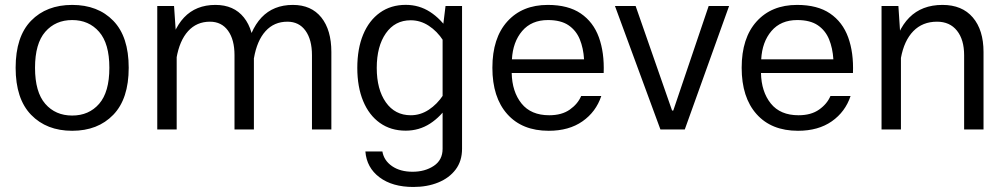

<svg xmlns="http://www.w3.org/2000/svg" viewBox="-20 -530 4121 786"><path d="M275.5 -447.9Q343.8 -447.9 385.7 -399.8Q427.7 -351.7 427.7 -252.6Q427.7 -153.2 385.9 -105.1Q344.1 -57 275.5 -57Q206.9 -57 165.2 -105.1Q123.4 -153.2 123.4 -252.6Q123.4 -351.7 165.3 -399.8Q207.2 -447.9 275.5 -447.9ZM275.5 -509.9Q170.3 -509.9 107.1 -445Q44 -380.1 44 -252.6Q44 -125.3 107.3 -60Q170.6 5.4 275.5 5.4Q380.5 5.4 443.7 -60Q506.9 -125.3 506.9 -252.6Q506.9 -380.1 443.8 -445Q380.8 -509.9 275.5 -509.9Z M623.8 -505.4V0H703.3V-348.3L692.5 -505.4ZM1019.4 -317.1Q1019.4 -407.2 978.3 -458.6Q937.2 -509.9 861.9 -509.9Q782.2 -509.9 733.4 -458.3Q684.6 -406.6 666.8 -304.5L702.5 -291.9Q714.9 -363.8 750 -402.5Q785.1 -441.2 839.4 -441.2Q887 -441.2 913.5 -404.4Q940 -367.7 940 -304.1V0H1019.4ZM1336.5 -317.1Q1336.5 -407.2 1295.4 -458.6Q1254.2 -509.9 1178.9 -509.9Q1099.3 -509.9 1050.5 -458.3Q1001.7 -406.6 983.9 -304.5L1019.6 -291.9Q1032 -363.8 1067.1 -402.5Q1102.1 -441.2 1156.5 -441.2Q1204.1 -441.2 1230.6 -404.4Q1257.1 -367.7 1257.1 -304.1V0H1336.5Z M1672.1 235.4Q1729 235.4 1774.1 217Q1819.1 198.7 1845.3 164Q1871.5 129.2 1871.5 79.2V-505.4H1803.9L1791.9 -407.8V79.2Q1791.9 125.1 1755.8 149.1Q1719.7 173.1 1668.9 173.1Q1618.4 173.1 1585 150.2Q1551.7 127.2 1545.4 90.1H1475.8Q1480.9 156.2 1533.5 195.8Q1586.1 235.4 1672.1 235.4ZM1442.7 -252.1Q1442.7 -174.1 1466.7 -116.2Q1490.7 -58.4 1535.2 -26.8Q1579.7 4.9 1640.7 4.9Q1695.6 4.9 1740.4 -23.9Q1785.2 -52.8 1819.5 -105.3L1794.3 -140.7Q1769.6 -103.3 1735.4 -80.8Q1701.2 -58.2 1661.6 -58.2Q1597 -58.2 1559.6 -111.1Q1522.3 -164.1 1522.3 -251.9Q1522.3 -340.3 1559.6 -393.7Q1596.9 -447 1661.4 -447Q1700.9 -447 1735.2 -424.6Q1769.5 -402.3 1794.3 -364.2L1819.5 -400.1Q1785.2 -452.5 1740.5 -481.3Q1695.9 -510.1 1641.1 -510.1Q1580.1 -510.1 1535.4 -478.2Q1490.7 -446.3 1466.7 -388.5Q1442.7 -330.7 1442.7 -252.1Z M2074.8 -231.2H2451.3Q2454.4 -314.5 2431.7 -377.2Q2408.9 -439.9 2357.4 -474.9Q2306 -509.9 2222.5 -509.9Q2118.1 -509.9 2056.9 -442.2Q1995.7 -374.5 1995.7 -252.6Q1995.7 -131.1 2056.6 -62.9Q2117.4 5.4 2226.3 5.4Q2309.2 5.4 2364.5 -33.3Q2419.9 -72 2441.5 -136.9H2359.1Q2345.5 -104.5 2312.7 -81.4Q2279.9 -58.2 2228.5 -58.2Q2153.7 -58.2 2115 -106.3Q2076.3 -154.5 2074.8 -231.2ZM2075.7 -287.1Q2079.5 -358.2 2117.6 -403Q2155.8 -447.9 2223.2 -447.9Q2275.8 -447.9 2307.1 -426.8Q2338.4 -405.6 2353.4 -369.3Q2368.3 -332.9 2371 -287.1Z M2736.2 -77.5H2731.3L2582.1 -505.4H2497.5L2683.6 0H2783.3L2964.7 -505.4H2881.1Z M3095.3 -231.2H3471.8Q3475 -314.5 3452.2 -377.2Q3429.4 -439.9 3377.9 -474.9Q3326.5 -509.9 3243 -509.9Q3138.6 -509.9 3077.4 -442.2Q3016.2 -374.5 3016.2 -252.6Q3016.2 -131.1 3077.1 -62.9Q3137.9 5.4 3246.8 5.4Q3329.7 5.4 3385.1 -33.3Q3440.4 -72 3462 -136.9H3379.6Q3366 -104.5 3333.2 -81.4Q3300.5 -58.2 3249 -58.2Q3174.2 -58.2 3135.5 -106.3Q3096.8 -154.5 3095.3 -231.2ZM3096.2 -287.1Q3100 -358.2 3138.1 -403Q3176.3 -447.9 3243.7 -447.9Q3296.3 -447.9 3327.6 -426.8Q3358.9 -405.6 3373.9 -369.3Q3388.8 -332.9 3391.6 -287.1Z M3668.2 0V-348.3L3657.8 -505.4H3588.8V0ZM4006.3 -317.1Q4006.3 -407.2 3962.4 -458.6Q3918.6 -509.9 3838.2 -509.9Q3754.1 -509.9 3702.6 -458.3Q3651.1 -406.6 3632.3 -304.5L3668 -291.9Q3681.1 -363.8 3718.9 -402.5Q3756.7 -441.2 3815.8 -441.2Q3868.4 -441.2 3897.6 -404.4Q3926.9 -367.7 3926.9 -304.1V0H4006.3Z"/></svg>

Font: Estedad-FD VF
Style: Regular
Weight: 100
Designer: Amin Abedi
Version: Version 7.3